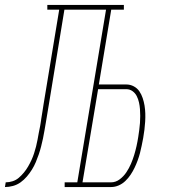

<svg xmlns="http://www.w3.org/2000/svg" viewBox="-76 -755 696 775"><path d="M-56 0 -53 -19Q-39 -19 -25 -23.5Q-11 -28 0 -37.5Q11 -47 20.5 -58.5Q30 -70 37.5 -83Q45 -96 51 -109Q57 -122 61.5 -136Q66 -150 69.5 -163.5Q73 -177 75.5 -191Q78 -205 80.5 -218.5Q83 -232 86 -246Q87 -252 88 -258Q89 -264 90 -271V-272Q92 -287 95 -303Q98 -319 100 -335L163 -716H115V-735H424V-716H373L323 -414H434Q450 -414 464 -406.5Q478 -399 486.5 -386.5Q495 -374 500 -359Q505 -344 507.5 -328.5Q510 -313 510.5 -297Q511 -281 510 -264.5Q509 -248 507 -231.5Q505 -215 502 -198Q499 -183 496 -167.5Q493 -152 489 -137Q485 -122 479.5 -107Q474 -92 467 -77.5Q460 -63 451 -49.5Q442 -36 430 -24.5Q418 -13 403 -6.5Q388 0 372 0H185V-19H236L352 -716H184L121 -332Q118 -314 115 -296Q112 -278 109 -260Q106 -244 103.5 -228Q101 -212 97.5 -196Q94 -180 90 -164Q86 -148 80.5 -132Q75 -116 68.5 -100.5Q62 -85 53 -70.5Q44 -56 32.5 -42.5Q21 -29 7 -19Q-7 -9 -23.5 -4.5Q-40 0 -56 0ZM257 -19H372Q391 -19 407 -31Q423 -43 434 -59.5Q445 -76 452.5 -93.5Q460 -111 465.5 -129Q471 -147 475 -165Q479 -183 482 -202Q484 -216 486 -230Q488 -244 489 -258.5Q490 -273 490 -287Q490 -301 489 -314.5Q488 -328 485 -341.5Q482 -355 476 -367Q470 -379 459 -387Q448 -395 434 -395H320Z"/></svg>

Font: Iosevka Slab Thin Extended
Style: Italic
Weight: 100
Width: 7
Italic angle: -9°
Monospace: yes
Designer: Belleve Invis
Foundry: Belleve Invis
Version: Version 11.1.0; ttfautohint (v1.8.3)